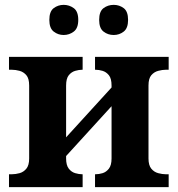

<svg xmlns="http://www.w3.org/2000/svg" viewBox="-20 -770 731 790"><path d="M448 -626Q424 -626 406 -640Q388 -654 388 -688Q388 -723 406 -736.5Q424 -750 448 -750Q471 -750 489 -736.5Q507 -723 507 -688Q507 -654 489 -640Q471 -626 448 -626ZM242 -626Q219 -626 201 -640Q183 -654 183 -688Q183 -723 201 -736.5Q219 -750 242 -750Q265 -750 283.5 -736.5Q302 -723 302 -688Q302 -654 283.5 -640Q265 -626 242 -626ZM17 0V-53H29Q44 -53 60.5 -57.5Q77 -62 88.5 -76Q100 -90 100 -118V-418Q100 -447 88.5 -460.5Q77 -474 60.5 -478.5Q44 -483 29 -483H17V-536H320V-483H318Q305 -483 289.5 -478.5Q274 -474 263 -460.5Q252 -447 252 -418V-205L439 -410V-418Q439 -447 428 -460.5Q417 -474 402 -478.5Q387 -483 373 -483H371V-536H674V-483H662Q648 -483 631 -478.5Q614 -474 602.5 -460.5Q591 -447 591 -418V-118Q591 -90 602.5 -76Q614 -62 631 -57.5Q648 -53 662 -53H674V0H371V-53H373Q387 -53 402 -57.5Q417 -62 428 -76Q439 -90 439 -118V-333L252 -128V-118Q252 -90 263 -76Q274 -62 289.5 -57.5Q305 -53 318 -53H320V0Z"/></svg>

Font: NotoSerif-Bold
Style: Regular
Weight: 700
Designer: Monotype Design Team
Foundry: Monotype Imaging Inc.
Version: Version 2.007; ttfautohint (v1.8) -l 8 -r 50 -G 200 -x 14 -D